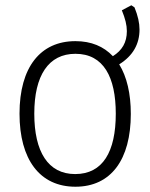

<svg xmlns="http://www.w3.org/2000/svg" viewBox="-20 -698 570 728"><path d="M266 10C401 10 476 -93 476 -266C476 -343 461 -407 432 -454C485 -487 509 -532 509 -586C509 -611 503 -638 490 -670L478 -678L442 -659C455 -627 461 -603 461 -580C461 -537 443 -507 408 -485C373 -522 326 -542 266 -542C133 -542 54 -443 54 -267C54 -93 131 10 266 10ZM265 -38C162 -38 110 -123 110 -267C110 -412 164 -494 266 -494C373 -494 419 -405 419 -267C419 -123 370 -38 265 -38Z"/></svg>

Font: Noto Sans Mono Condensed Light
Style: Regular
Weight: 300
Width: 3
Designer: Monotype Design Team
Foundry: Monotype Imaging Inc.
Version: Version 2.014